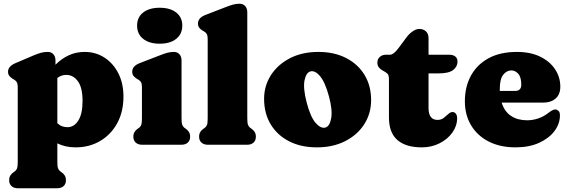

<svg xmlns="http://www.w3.org/2000/svg" viewBox="-20 -775 3044 1028"><path d="M277 -452V-428.5Q310 -461.5 348.8 -479.2Q387.5 -497 433 -497Q492.5 -497 539.5 -466.5Q586.5 -436 613.8 -382.2Q641 -328.5 641 -258Q641 -176.5 607.5 -115.2Q574 -54 516 -20Q458 14 385 14Q329.5 14 287 -7.5V91Q287 116.5 290.8 126Q294.5 135.5 301 141L308 146Q320 154 326.5 164.5Q333 175 333 190Q333 210 320.5 221.5Q308 233 286 233H76Q54.5 233 41.8 221.5Q29 210 29 190Q29 175 35.5 164.5Q42 154 54 146L61 141Q68 135.5 71.5 126Q75 116.5 75 91V-305Q75 -327.5 69.5 -335.8Q64 -344 55 -349L48 -353Q37 -360 30 -368.5Q23 -377 23 -391Q23 -420 63 -437L159 -478Q184 -488.5 200.8 -492.8Q217.5 -497 236 -497Q255 -497 266 -484.2Q277 -471.5 277 -452ZM335 -374Q308 -374 287 -357.5V-115.5Q299.5 -103.5 313 -98.8Q326.5 -94 341 -94Q377 -94 399.5 -130Q422 -166 422 -234Q422 -306 397 -340Q372 -374 335 -374Z M835 -541Q779 -541 746.5 -567Q714 -593 714 -638Q714 -682.5 746.5 -708Q779 -733.5 835 -733.5Q891 -733.5 923.5 -708Q956 -682.5 956 -638Q956 -593 923.5 -567Q891 -541 835 -541ZM952 -452V-142Q952 -116.5 955.8 -107Q959.5 -97.5 966 -92L973 -87Q985 -79 991.5 -68.5Q998 -58 998 -43Q998 -23 985.5 -11.5Q973 0 951 0H741Q719.5 0 706.8 -11.5Q694 -23 694 -43Q694 -58 700.5 -68.5Q707 -79 719 -87L726 -92Q733 -97.5 736.5 -107Q740 -116.5 740 -142V-305Q740 -327.5 734.5 -335.8Q729 -344 720 -349L713 -353Q702 -360 695 -368.5Q688 -377 688 -391Q688 -421.5 728 -437L834 -478Q859.5 -488 876 -492.5Q892.5 -497 911 -497Q930 -497 941 -484.2Q952 -471.5 952 -452Z M1304 -710V-142Q1304 -116.5 1307.8 -107Q1311.5 -97.5 1318 -92L1325 -87Q1337 -79 1343.5 -68.5Q1350 -58 1350 -43Q1350 -23 1337.5 -11.5Q1325 0 1303 0H1093Q1071.5 0 1058.8 -11.5Q1046 -23 1046 -43Q1046 -58 1052.5 -68.5Q1059 -79 1071 -87L1078 -92Q1085 -97.5 1088.5 -107Q1092 -116.5 1092 -142V-563Q1092 -585.5 1086.5 -593.8Q1081 -602 1072 -607L1065 -611Q1054 -617.5 1047 -626.2Q1040 -635 1040 -649Q1040 -679.5 1080 -695L1186 -736Q1211.5 -746 1228 -750.5Q1244.5 -755 1263 -755Q1282 -755 1293 -742.2Q1304 -729.5 1304 -710Z M1684.5 -497Q1770 -497 1833.5 -464.2Q1897 -431.5 1932 -373.5Q1967 -315.5 1967 -239Q1967 -167.5 1930.5 -110.2Q1894 -53 1828.5 -19.5Q1763 14 1676.5 14Q1591.5 14 1528 -18.5Q1464.5 -51 1429.2 -109.5Q1394 -168 1394 -246Q1394 -315.5 1430.5 -372.5Q1467 -429.5 1532.2 -463.2Q1597.5 -497 1684.5 -497ZM1722 -92Q1745.5 -98.5 1753.2 -142Q1761 -185.5 1741.5 -258Q1721 -334.5 1693.8 -367Q1666.5 -399.5 1641.5 -392.5Q1619 -386 1610.5 -344.8Q1602 -303.5 1622 -226Q1642 -149.5 1669.5 -117.5Q1697 -85.5 1722 -92Z M2035 -394 2028 -398Q2015.5 -405 2008 -414.8Q2000.5 -424.5 2000.5 -440Q2000.5 -458.5 2013.5 -470.2Q2026.5 -482 2046.5 -482H2068.5Q2087 -482 2112.5 -516L2156.5 -575Q2170.5 -594 2189.2 -607Q2208 -620 2224.5 -620Q2247 -620 2260.8 -607Q2274.5 -594 2274.5 -570V-482H2385.5Q2406 -482 2417.8 -472.5Q2429.5 -463 2429.5 -445Q2429.5 -418 2406 -400Q2382.5 -382 2327.5 -382H2274.5V-197Q2274.5 -133 2322.5 -133Q2342.5 -133 2356.2 -144Q2370 -155 2381.5 -165.5Q2393 -176 2405 -175Q2414.5 -174.5 2421 -165.8Q2427.5 -157 2427.5 -142Q2427.5 -101 2402 -65.2Q2376.5 -29.5 2333.5 -7.8Q2290.5 14 2238.5 14Q2153 14 2107.8 -25.2Q2062.5 -64.5 2062.5 -146V-350Q2062.5 -372.5 2054.8 -380Q2047 -387.5 2035 -394Z M2980 -311Q2980 -270 2955.2 -247.8Q2930.5 -225.5 2886 -225.5H2666Q2681 -177.5 2716.2 -154.2Q2751.5 -131 2802 -131Q2832.5 -131 2862 -141Q2891.5 -151 2915.5 -170Q2941 -190 2953.5 -189Q2962.5 -188.5 2970.2 -181.5Q2978 -174.5 2978 -157Q2978 -112.5 2948.8 -73.5Q2919.5 -34.5 2866.2 -10.2Q2813 14 2740 14Q2658 14 2597 -17Q2536 -48 2502.5 -103.8Q2469 -159.5 2469 -233Q2469 -309.5 2501 -369Q2533 -428.5 2595.2 -462.8Q2657.5 -497 2748 -497Q2820.5 -497 2872.5 -471.5Q2924.5 -446 2952.2 -403.8Q2980 -361.5 2980 -311ZM2656 -298.5Q2656 -293 2656 -288H2737Q2771 -288 2771 -321.5Q2771 -362 2754.8 -380Q2738.5 -398 2718 -398Q2693 -398 2674.5 -375Q2656 -352 2656 -298.5Z"/></svg>

Font: Fraunces 9pt SuperSoft Black
Style: Regular
Weight: 900
Version: Version 1.000;[b76b70a41]